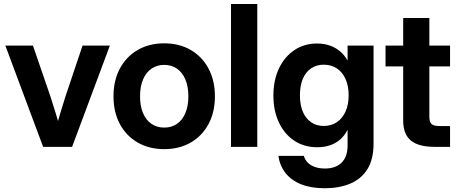

<svg xmlns="http://www.w3.org/2000/svg" viewBox="-20 -748 2335 978"><path d="M199.7 0 7.3 -515.6H147.9L237.8 -253.9Q252 -210 265.4 -165.8Q278.8 -121.6 291.5 -77.1H259.8Q272.5 -121.6 285.4 -165.8Q298.3 -210 312.5 -253.9L400.4 -515.6H539.6L347.2 0Z M816.4 11.7Q739.7 11.7 681.4 -22Q623 -55.7 590.6 -116.2Q558.1 -176.8 558.1 -257.3Q558.1 -337.9 590.6 -398.7Q623 -459.5 681.4 -493.4Q739.7 -527.3 816.4 -527.3Q893.6 -527.3 951.7 -493.4Q1009.8 -459.5 1042.2 -398.7Q1074.7 -337.9 1074.7 -257.3Q1074.7 -176.8 1042.2 -116.2Q1009.8 -55.7 951.7 -22Q893.6 11.7 816.4 11.7ZM816.4 -98.1Q854 -98.1 881.6 -117.2Q909.2 -136.2 924.3 -172.1Q939.5 -208 939.5 -257.3Q939.5 -307.1 924.3 -343Q909.2 -378.9 881.6 -398.2Q854 -417.5 816.4 -417.5Q779.3 -417.5 751.5 -398.2Q723.6 -378.9 708.5 -343Q693.4 -307.1 693.4 -257.3Q693.4 -207.5 708.5 -171.9Q723.6 -136.2 751.5 -117.2Q779.3 -98.1 816.4 -98.1Z M1290.5 -727.5V0H1156.7V-727.5Z M1634.8 210.9Q1564 210.9 1513.7 190.7Q1463.4 170.4 1434.3 133.3Q1405.3 96.2 1397.9 45.9H1527.8Q1533.7 66.9 1548.3 81.1Q1563 95.2 1585 102.8Q1606.9 110.4 1634.8 110.4Q1689.9 110.4 1720.2 80.3Q1750.5 50.3 1750.5 -6.8V-85.9H1750Q1734.4 -55.7 1711.2 -36.1Q1688 -16.6 1658.9 -7.3Q1629.9 2 1595.7 2Q1528.8 2 1478.5 -31.7Q1428.2 -65.4 1400.4 -124.8Q1372.6 -184.1 1372.6 -260.7Q1372.6 -338.9 1400.6 -398.7Q1428.7 -458.5 1479 -492.4Q1529.3 -526.4 1595.2 -526.4Q1628.9 -526.4 1657.7 -516.8Q1686.5 -507.3 1710.2 -488.3Q1733.9 -469.2 1750 -439.9H1750.5V-515.6H1882.8V-16.6Q1882.8 64 1851.1 114.3Q1819.3 164.6 1763.2 187.7Q1707 210.9 1634.8 210.9ZM1628.9 -106.4Q1667.5 -106.4 1696 -125.7Q1724.6 -145 1740.2 -180.2Q1755.9 -215.3 1755.9 -262.7Q1755.9 -310.1 1740.2 -345.2Q1724.6 -380.4 1696 -399.4Q1667.5 -418.5 1628.9 -418.5Q1592.8 -418.5 1565.4 -400.4Q1538.1 -382.3 1522.9 -347.4Q1507.8 -312.5 1507.8 -262.7Q1507.8 -212.9 1522.9 -178Q1538.1 -143.1 1565.4 -124.8Q1592.8 -106.4 1628.9 -106.4Z M2272.5 -515.6V-409.7H1943.8V-515.6ZM2033.7 -656.2H2167V-153.8Q2167 -127 2178 -116.5Q2189 -106 2218.3 -106Q2230.5 -106 2246.8 -106Q2263.2 -106 2272.5 -106V0Q2259.8 0 2237.5 0Q2215.3 0 2193.4 0Q2111.3 0 2072.5 -32.5Q2033.7 -64.9 2033.7 -133.3Z"/></svg>

Font: Inter Cardless Display
Style: Bold
Weight: 700
Designer: Rasmus Andersson
Foundry: rsms
Version: Version 4.001;git-9221beed3